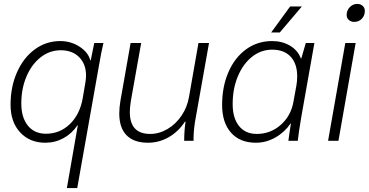

<svg xmlns="http://www.w3.org/2000/svg" viewBox="-20 -720 1886 982"><path d="M378 -79H376Q348 -37 305 -13.5Q262 10 212 10Q132 10 83 -43Q34 -96 34 -184Q34 -276 67 -350.5Q100 -425 158 -467.5Q216 -510 288 -510Q342 -510 386.5 -481.5Q431 -453 442 -411H444Q451 -449 462 -500H509Q498 -455 485 -378L375 242H322ZM403 -217 417 -300Q420 -318 420 -334Q420 -392 385 -427.5Q350 -463 291 -463Q234 -463 188 -427Q142 -391 115.5 -329Q89 -267 89 -191Q89 -119 122.5 -77.5Q156 -36 215 -36Q286 -36 337 -85Q388 -134 403 -217Z M590 -140Q590 -169 596 -205L648 -500H702L649 -202Q644 -169 644 -147Q644 -35 748 -35Q794 -35 836.5 -60Q879 -85 908.5 -128.5Q938 -172 947 -226L995 -500H1049L977 -95Q969 -41 970 0H922Q922 -50 929 -98H926Q892 -46 842.5 -18Q793 10 737 10Q665 10 627.5 -28Q590 -66 590 -140Z M1116 -183Q1116 -277 1148.5 -351.5Q1181 -426 1239 -468Q1297 -510 1372 -510Q1423 -510 1463 -486.5Q1503 -463 1519 -421H1521L1544 -500H1588L1521 -122Q1507 -39 1503 0H1455Q1460 -40 1468 -88H1466Q1435 -43 1388 -16.5Q1341 10 1289 10Q1207 10 1161.5 -41.5Q1116 -93 1116 -183ZM1481 -200 1496 -283Q1500 -304 1500 -330Q1500 -394 1466.5 -430Q1433 -466 1372 -466Q1315 -466 1269 -429.5Q1223 -393 1196.5 -329.5Q1170 -266 1170 -188Q1170 -116 1202.5 -75.5Q1235 -35 1293 -35Q1363 -35 1415.5 -81Q1468 -127 1481 -200ZM1464 -687H1524L1411 -554H1367Z M1753 -644Q1753 -667 1769 -683.5Q1785 -700 1807 -700Q1824 -700 1835 -690Q1846 -680 1846 -664Q1846 -640 1830.5 -624Q1815 -608 1792 -608Q1775 -608 1764 -618Q1753 -628 1753 -644ZM1746 -500H1799L1711 0H1658Z"/></svg>

Font: Sarabun ExtraLight
Style: Italic
Weight: 275
Italic angle: -10°
Designer: Suppakit Chalermlarp | Katatrad Co.,Ltd.
Foundry: Cadson Demak Co.,Ltd.
Version: Version 1.000; ttfautohint (v1.6)